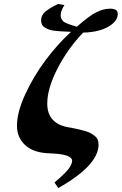

<svg xmlns="http://www.w3.org/2000/svg" viewBox="-20 -769 616 972"><path d="M242.2 7.8 223.1 6.8Q148.4 3.4 107.2 -34.7Q65.9 -72.8 65.9 -132.8Q65.9 -200.7 107.7 -291.5Q149.4 -382.3 210.9 -464.6Q272.5 -546.9 339.8 -607.9Q332 -608.4 313.7 -609.1Q295.4 -609.9 283.9 -610.6Q272.5 -611.3 255.9 -613.3Q239.3 -615.2 229 -619.1Q218.8 -623 208.3 -628.9Q197.8 -634.8 192.9 -644.3Q188 -653.8 188 -666Q188 -691.9 209 -709.7Q230 -727.5 273.9 -749L306.2 -743.2Q287.1 -714.4 287.1 -689.9Q287.1 -680.7 291.3 -673.1Q295.4 -665.5 300.5 -660.6Q305.7 -655.8 318.4 -650.6Q331.1 -645.5 340.1 -642.6Q349.1 -639.6 369.1 -633.8Q432.6 -689.9 468.8 -707.5Q504.9 -725.1 537.1 -725.1Q576.2 -725.1 576.2 -699.2Q576.2 -670.4 549.3 -648.2Q522.5 -626 483.2 -615.2Q443.8 -604.5 400.9 -604Q322.3 -522 270.8 -421.4Q219.2 -320.8 219.2 -245.1Q219.2 -142.1 329.1 -124L340.8 -122.1Q363.8 -117.7 376.5 -114.7Q389.2 -111.8 408.2 -106.4Q427.2 -101.1 437.5 -95.5Q447.8 -89.8 458.7 -81.5Q469.7 -73.2 474.4 -62Q479 -50.8 479 -37.1Q479 67.9 274.9 183.1L255.9 154.8Q258.8 152.3 271.5 141.4Q284.2 130.4 291.3 123.8Q298.3 117.2 310.1 105.2Q321.8 93.3 328.4 84.5Q335 75.7 340.1 64.5Q345.2 53.2 345.2 43.9Q342.8 12.2 242.2 7.8Z"/></svg>

Font: Linguistics Pro
Style: Bold Italic
Weight: 700
Italic angle: -12°
Designer: Stefan Peev, Context Ltd
Foundry: Stefan Peev, Context Ltd
Version: Version 001.000